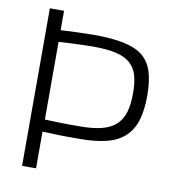

<svg xmlns="http://www.w3.org/2000/svg" viewBox="-79 -770 758 840"><g transform="rotate(10 299.5 -350.0)"><path d="M75 0V-700H138V-614Q177 -616 204.5 -617Q232 -618 251.5 -618.5Q271 -619 286 -619Q368 -619 422 -607Q476 -595 506 -569Q536 -543 548.5 -500.5Q561 -458 561 -397Q561 -332 547 -287Q533 -242 502 -213.5Q471 -185 422 -172.5Q373 -160 304 -160Q285 -160 269 -160Q253 -160 238.5 -160Q224 -160 209 -160.5Q194 -161 176.5 -162Q159 -163 137 -163V0ZM289 -214Q350 -214 390 -224Q430 -234 454 -256.5Q478 -279 488 -313.5Q498 -348 498 -397Q498 -443 489 -475Q480 -507 457 -528Q434 -549 393.5 -558.5Q353 -568 290 -568Q277 -568 263 -567.5Q249 -567 232 -566.5Q215 -566 192 -565Q169 -564 138 -562V-217Q161 -216 179.5 -215.5Q198 -215 215 -214.5Q232 -214 249.5 -214Q267 -214 289 -214Z"/></g></svg>

Font: Georama ExtraCondensed Thin Light
Style: Regular
Weight: 300
Version: Version 1.001